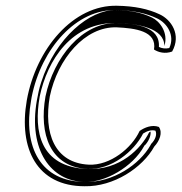

<svg xmlns="http://www.w3.org/2000/svg" viewBox="-20 -615 631 667"><path d="M73 -266C44 -99 108 32 274 32C375 34 475 -32 516 -106C534 -125 546 -154 532 -174C508 -183 482 -172 465 -160C438 -101 363 -39 288 -43C169 -49 131 -153 153 -280C180 -410 275 -524 386 -520C448 -517 526 -508 515 -443C530 -433 554 -427 578 -436C611 -495 574 -547 535 -565C495 -584 447 -594 387 -595C235 -599 105 -446 73 -266ZM88 -266C89 -270 89 -274 90 -278C124 -449 247 -584 384 -580C443 -579 488 -569 526 -551C560 -535 589 -492 568 -448C554 -445 542 -447 532 -452C537 -526 445 -532 389 -535C265 -539 166 -414 138 -280C115 -149 154 -35 284 -28C366 -24 446 -89 477 -151C491 -160 506 -165 520 -161C526 -148 520 -130 505 -115L504 -113L503 -111C465 -43 372 19 277 17C121 17 59 -104 88 -266ZM108 -266C78 -95 156 17 277 17H278H279C344 18 440 -33 481 -108L482 -110L484 -111C496 -124 505 -143 503 -158C502 -157 500 -156 498 -155C471 -101 398 -22 281 -28C120 -36 96 -157 118 -280C144 -404 228 -541 391 -535C456 -532 551 -519 551 -455C566 -502 534 -542 508 -554C473 -571 434 -579 382 -580C293 -582 173 -485 123 -329C116 -308 112 -288 108 -266Z"/></svg>

Font: Snowfall
Style: EcoObl
Weight: 400
Designer: Jasper
Foundry: Cannot Into Space Fonts
Version: Version 0.9